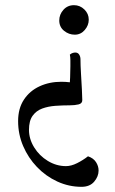

<svg xmlns="http://www.w3.org/2000/svg" viewBox="-20 -476 446 742"><path d="M266 -456Q289 -456 306 -439.5Q323 -423 323 -400Q323 -378 307.5 -360Q292 -342 269 -342Q246 -342 227.5 -357Q209 -372 209 -397Q209 -420 225 -438Q241 -456 266 -456ZM250 -158Q250 -158 251 -177Q252 -196 252 -220Q252 -232 252 -243.5Q252 -255 250 -265Q256 -270 261.5 -271.5Q267 -273 271 -273Q281 -273 286 -265Q291 -257 291 -247Q291 -224 293 -191.5Q295 -159 296.5 -130Q298 -101 298 -89Q298 -76 283.5 -72.5Q269 -69 250 -69Q222 -69 194 -67Q166 -65 143 -56.5Q120 -48 106 -28.5Q92 -9 92 26Q92 61 112 93.5Q132 126 165 146Q198 166 235 166Q255 166 278 154.5Q301 143 320 128Q341 135 351 150.5Q361 166 361 183Q361 206 344 226Q327 246 295 246Q246 246 201.5 225.5Q157 205 123 169.5Q89 134 69.5 88.5Q50 43 50 -8Q50 -57 72.5 -91Q95 -125 133 -142.5Q171 -160 217 -160Q225 -160 233.5 -159.5Q242 -159 250 -158Z"/></svg>

Font: Sedan
Style: Regular
Weight: 400
Designer: Sebastian Salazar
Foundry: Sebastian Salazar
Version: Version 1.100; ttfautohint (v1.8.4.7-5d5b)